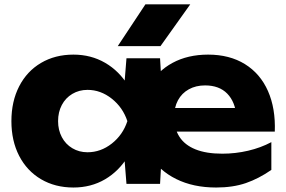

<svg xmlns="http://www.w3.org/2000/svg" viewBox="-20 -837 1304 874"><path d="M620.5 -285.6Q620.5 -376.1 658.1 -444.6Q695.8 -513.1 765.4 -550.8Q834.9 -588.4 927.2 -588.4Q1025 -588.4 1095 -545.1Q1164.9 -501.7 1199.9 -422.5Q1234.8 -343.2 1230.9 -237.9H738.1V-345.4H1111L1056.7 -305.3Q1051.1 -373.5 1014.4 -410.8Q977.8 -448.2 913.5 -448.2Q871.5 -448.2 839.6 -430.5Q807.6 -412.9 790.1 -380.5Q772.6 -348.1 772.6 -304.3Q772.6 -252 796.7 -214.5Q820.8 -176.9 869.7 -157.2Q918.6 -137.4 991.7 -137.4Q1052.1 -137.4 1109.5 -150.9Q1167 -164.3 1215.2 -190V-63.6Q1158 -23.9 1099.2 -3.6Q1040.3 16.6 963.8 16.6Q859.7 16.6 781.9 -22.1Q704.1 -60.7 662.3 -129.7Q620.5 -198.6 620.5 -285.6ZM539.2 -205.5 567.2 -285.6 539.2 -364.7 555.7 -571.8H708.6L725.1 -290.8L708.6 0H555.7ZM314.2 16.6Q230.9 16.6 166.7 -21.2Q102.6 -59.1 67.2 -127.5Q31.9 -196 31.9 -285.6Q31.9 -375.2 67.2 -444Q102.6 -512.8 166.7 -550.6Q230.9 -588.4 314.2 -588.4Q394.2 -588.4 458.5 -551.1Q522.9 -513.8 564.4 -445.5Q606 -377.2 618.2 -285.6Q605 -194.6 563.4 -126.4Q521.9 -58.1 458 -20.7Q394.2 16.6 314.2 16.6ZM378.3 -143.9Q438.5 -143.9 488.8 -183.4Q539.2 -222.9 559.8 -285.6Q539.2 -347.9 488.7 -387.9Q438.1 -427.9 378.3 -427.9Q340 -427.9 309.2 -409.6Q278.4 -391.3 261.4 -359Q244.4 -326.7 244.4 -285.6Q244.4 -245.2 261.4 -212.9Q278.4 -180.6 309.2 -162.3Q340 -143.9 378.3 -143.9ZM846 -817.2 710.5 -627H516L641.9 -817.2Z"/></svg>

Font: Unbounded Variable
Style: Regular
Weight: 400
Designer: Luke Prowse, Jean-Baptiste Morizot, Fátima Lázaro, Florian Runge
Foundry: NaN
Version: Version 1.600;FEAKit 1.0